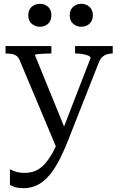

<svg xmlns="http://www.w3.org/2000/svg" viewBox="-20 -753 619 1005"><path d="M332 -50 317 -13 276 22 82 -440Q76 -454 66 -461Q56 -468 42 -470.5Q28 -473 10 -473H9V-512H249V-473H247Q229 -473 209 -472Q189 -471 176 -469.5Q163 -468 163 -464ZM336 -17Q309 51 282.5 99Q256 147 228 176Q200 205 169 218.5Q138 232 103 232Q77 232 59.5 226.5Q42 221 32 214V133Q35 134 45 139Q55 144 71 148Q87 152 107 152Q132 152 155.5 145Q179 138 202.5 117Q226 96 250 55.5Q274 15 299 -50L308 -72L454 -449Q454 -457 442 -462Q430 -467 412 -470Q394 -473 375 -473H373V-512H570V-473H569Q554 -473 540.5 -469Q527 -465 516 -455.5Q505 -446 498 -428ZM249 -673Q249 -645 232 -629Q215 -613 189 -613Q163 -613 145.5 -629Q128 -645 128 -673Q128 -701 145.5 -717Q163 -733 189 -733Q215 -733 232 -717Q249 -701 249 -673ZM466 -673Q466 -645 448.5 -629Q431 -613 405 -613Q380 -613 362.5 -629Q345 -645 345 -673Q345 -701 362.5 -717Q380 -733 405 -733Q431 -733 448.5 -717Q466 -701 466 -673Z"/></svg>

Font: Roboto Serif 72pt
Style: Regular
Weight: 400
Designer: Greg Gazdowicz
Foundry: Commercial Type
Version: Version 1.008